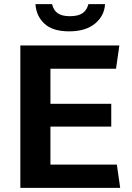

<svg xmlns="http://www.w3.org/2000/svg" viewBox="-20 -905 637 925"><path d="M78 0V-686H555L539 -574H223V-405H516V-295H223V-112H543L559 0ZM313 -754Q233 -754 193.5 -791.5Q154 -829 151 -885H231Q238 -855 258.5 -841Q279 -827 316 -827Q356 -827 377 -841Q398 -855 406 -885H486Q483 -829 438 -791.5Q393 -754 313 -754Z"/></svg>

Font: Chivo SemiBold
Style: Regular
Weight: 600
Designer: Hector Gatti
Foundry: Omnibus-Type
Version: Version 2.002